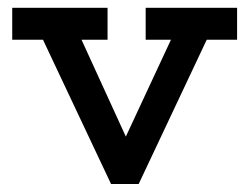

<svg xmlns="http://www.w3.org/2000/svg" viewBox="-20 -462 626 482"><path d="M10.7 -442.4H250V-362.3H184.6L295.9 -119.1L409.2 -362.3H345.7V-442.4H575.2V-362.3H499L328.1 0H258.8L87.9 -362.3H10.7Z"/></svg>

Font: Thabit-Bold
Style: Bold
Weight: 700
Designer: Regenerated by Nadim Shaikli
Foundry: MAK Alagha
Version: 0.01